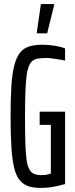

<svg xmlns="http://www.w3.org/2000/svg" viewBox="-20 -916 368 944"><path d="M181 8Q145 8 119.5 -0.5Q94 -9 76.5 -30.5Q59 -52 49.5 -91.5Q40 -131 36 -193Q32 -255 32 -344Q32 -432 36 -494Q40 -556 50.5 -595.5Q61 -635 78.5 -657Q96 -679 123 -687.5Q150 -696 187 -696Q206 -696 226 -694Q246 -692 265.5 -688Q285 -684 300 -678V-618Q283 -622 266 -624.5Q249 -627 234 -629Q219 -631 209 -631Q182 -631 163.5 -627.5Q145 -624 133 -610Q121 -596 114.5 -565.5Q108 -535 105.5 -481Q103 -427 103 -344Q103 -270 104.5 -218.5Q106 -167 110 -135Q114 -103 123 -85.5Q132 -68 146.5 -61.5Q161 -55 183 -55Q194 -55 202.5 -56Q211 -57 218.5 -59Q226 -61 230 -63V-302H175V-367H300V-11Q283 -6 262.5 -1.5Q242 3 221 5.5Q200 8 181 8ZM161 -752V-757L181 -896H246V-891L212 -752Z"/></svg>

Font: Saira UltraCondensed Medium
Style: Regular
Weight: 500
Width: 1
Designer: Hector Gatti with collaboration of the Omnibus-Type team
Foundry: Omnibus-Type
Version: Version 1.101